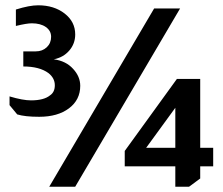

<svg xmlns="http://www.w3.org/2000/svg" viewBox="-20 -705 841 725"><path d="M40 -669Q91 -685 124 -685Q184 -685 224 -654Q264 -623 264 -575Q264 -540 241.5 -514Q219 -488 183 -481Q229 -475 256 -445Q283 -416 283 -381Q283 -328 240.5 -296Q198 -264 128 -264Q74 -264 45 -273L16 -308V-341Q66 -326 97 -326Q146 -326 169 -345Q187 -357 187 -383Q187 -410 163 -429Q129 -454 68 -454V-511H115Q140 -511 156.5 -526.5Q173 -542 173 -566Q173 -589 153 -603Q133 -617 100 -617Q81 -617 40 -607ZM660 -673 264 0H166L562 -673ZM736 -407V-147H785V-77H736V-31L694 0H642V-77H451V-135L648 -407ZM642 -298 532 -147H642Z"/></svg>

Font: Almarai Bold
Style: Regular
Weight: 700
Designer: Boutros International 2019
Foundry: Created by Boutros International 2019
Version: Version 1.10